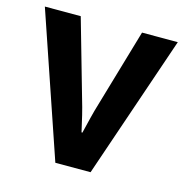

<svg xmlns="http://www.w3.org/2000/svg" viewBox="-86 -627 681 708"><g transform="rotate(15 254.0 -273.0)"><path d="M186.4 0 0 -546.4H137L229.1 -223.7Q232.8 -212.6 250.7 -133.2H254Q272.4 -209.4 276.4 -223.1L371 -546.4H507.5L320.9 0Z"/></g></svg>

Font: Nokora
Style: Regular
Weight: 400
Designer: Danh Hong
Foundry: Danh Hong
Version: Version 9.000